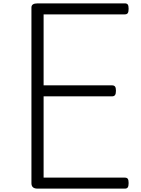

<svg xmlns="http://www.w3.org/2000/svg" viewBox="-20 -1116 834 1136"><path d="M202 0Q184 0 175 -8Q166 -16 166 -32V-1072Q166 -1084 175 -1090Q184 -1096 202 -1096H719Q731 -1096 736 -1089Q741 -1082 741 -1064Q741 -1046 736 -1038.5Q731 -1031 719 -1031H238V-611H643Q655 -611 660.5 -604Q666 -597 666 -579Q666 -561 660.5 -553.5Q655 -546 643 -546H238V-65H719Q731 -65 736 -58Q741 -51 741 -33Q741 -15 736 -7.5Q731 0 719 0Z"/></svg>

Font: Playwrite FR Moderne Light
Style: Regular
Weight: 300
Version: Version 1.002